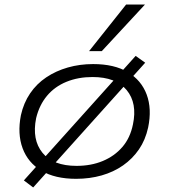

<svg xmlns="http://www.w3.org/2000/svg" viewBox="-20 -779 744 845"><path d="M315 8Q222 8 162.5 -27.5Q103 -63 79.5 -126.5Q56 -190 72 -272Q84 -326 112.5 -368Q141 -410 183.5 -438.5Q226 -467 278.5 -482Q331 -497 390 -497Q483 -497 542.5 -461.5Q602 -426 625.5 -363Q649 -300 632 -218Q620 -163 591.5 -121.5Q563 -80 521.5 -51Q480 -22 427.5 -7Q375 8 315 8ZM317 -49Q381 -49 432.5 -70.5Q484 -92 518.5 -132Q553 -172 565 -231Q585 -325 537.5 -382.5Q490 -440 387 -440Q324 -440 272.5 -419Q221 -398 187 -357.5Q153 -317 139 -259Q120 -164 167 -106.5Q214 -49 317 -49ZM126 46 85 15 577 -533 619 -503ZM372 -554 535 -759H618L428 -554Z"/></svg>

Font: Nunito Sans 10pt Expanded Light
Style: Italic
Weight: 300
Width: 7
Italic angle: -9°
Designer: Vernon Adams
Foundry: Vernon Adams
Version: Version 3.101;gftools[0.9.27]